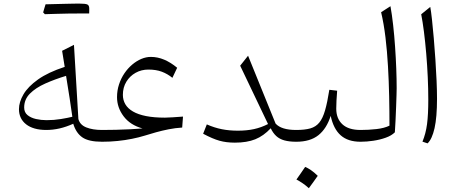

<svg xmlns="http://www.w3.org/2000/svg" viewBox="-20 -770 2500 1043"><path d="M338.9 -357.9Q350.6 -285.2 358.4 -235.6Q366.2 -186 373 -135.7Q347.7 -129.4 310.3 -123.3Q272.9 -117.2 232.9 -117.2Q203.6 -117.2 175.5 -123.5Q147.5 -129.9 129.4 -144.8Q111.3 -159.7 111.3 -186Q111.3 -230 142.6 -261.5Q173.8 -293 225.8 -316.2Q277.8 -339.4 338.9 -357.9ZM331.5 -406.7Q241.7 -377.4 187 -338.6Q132.3 -299.8 107.7 -257.8Q83 -215.8 83 -176.8Q83 -150.9 93 -130.1Q103 -109.4 122.1 -94.5Q141.1 -79.6 168.7 -71.8Q196.3 -64 231.4 -64Q267.6 -64 303.7 -72.3Q339.8 -80.6 377.9 -97.7Q393.1 -47.4 427.5 -23.7Q461.9 0 534.2 0H534.7V-64H534.2Q483.4 -64 448.7 -77.9Q414.1 -91.8 405.8 -123.5L381.8 -526.4L317.4 -494.1ZM415 -696.8Q430.7 -696.8 440.4 -696.8Q450.2 -696.8 455.8 -696.8Q461.4 -696.8 464.4 -696.8Q464.8 -703.1 464.8 -710.9Q464.8 -718.8 464.8 -723.6Q464.8 -740.7 454.6 -745.6Q444.3 -750.5 409.7 -750.5Q377 -743.2 344.2 -735.1Q311.5 -727.1 279.1 -719Q246.6 -710.9 214.4 -702.6Q216.8 -700.2 219 -697.8Q221.2 -695.3 223.6 -692.9Q253.9 -693.8 285.9 -694.8Q317.9 -695.8 350.3 -696.3Q382.8 -696.8 415 -696.8ZM223.6 -692.9Q254.9 -702.1 285.9 -711.4Q316.9 -720.7 347.9 -730.7Q378.9 -740.7 409.7 -750.5Q400.9 -750.5 381.8 -750.2Q362.8 -750 337.4 -749.3Q312 -748.5 283.4 -748Q254.9 -747.6 227.5 -746.6Q224.1 -735.8 220.9 -725.1Q217.8 -714.4 214.4 -702.6Q216.8 -700.2 219 -697.8Q221.2 -695.3 223.6 -692.9Z M799.3 -460.9Q773.9 -460.9 747.8 -450Q721.7 -439 698 -418.9Q674.3 -398.9 655.8 -371.6Q637.2 -344.2 626.5 -311.3Q615.7 -278.3 615.7 -242.2Q615.7 -186 651.4 -138.4Q687 -90.8 753.9 -72.3Q728.5 -69.8 689.7 -67.9Q650.9 -65.9 609.6 -64.9Q568.4 -64 534.7 -64Q527.3 -64 523.7 -56.4Q520 -48.8 520 -33.2V-30.8Q520 -15.1 523.7 -7.6Q527.3 0 534.7 0Q578.1 0 618.9 -4.2Q659.7 -8.3 697 -15.9Q734.4 -23.4 766.1 -33.2Q795.4 -42.5 827.9 -51.5Q860.4 -60.5 896 -67.6Q931.6 -74.7 969.7 -77.1L974.1 -136.7Q946.8 -134.8 919.2 -132.8Q891.6 -130.9 876 -130.9Q816.9 -130.9 773.7 -139.4Q730.5 -147.9 702.4 -164.3Q674.3 -180.7 660.9 -203.6Q647.5 -226.6 647.5 -254.9Q647.5 -294.9 666.3 -325.9Q685.1 -356.9 716.6 -374.5Q748 -392.1 786.1 -392.1Q828.1 -392.1 859.1 -380.4Q890.1 -368.7 916.5 -347.2L942.4 -401.9Q907.7 -430.7 872.1 -445.8Q836.4 -460.9 799.3 -460.9Z M1436 -96.2Q1399.9 -77.6 1360.4 -68.8Q1320.8 -60.1 1272 -60.1Q1225.6 -60.1 1185.1 -68.1Q1144.5 -76.2 1103.5 -94.2L1083.5 -43.5Q1135.7 -15.6 1172.6 -5.4Q1209.5 4.9 1255.9 4.9Q1321.3 4.9 1366.7 -13.4Q1412.1 -31.7 1450.7 -73.2Q1462.9 -47.4 1480.7 -31Q1498.5 -14.6 1525.1 -7.3Q1551.8 0 1588.9 0H1589.4V-64H1588.9Q1508.3 -64 1477.1 -98.6L1327.6 -467.3L1284.7 -413.1Z M1637.7 136.7Q1625.5 154.8 1614 171.4Q1602.5 188 1590.3 205.1Q1607.9 214.4 1625.2 226.3Q1642.6 238.3 1657.7 252.4Q1670.4 235.4 1682.4 218.5Q1694.3 201.7 1706.1 185.1Q1686 165.5 1669.2 154.1Q1652.3 142.6 1637.7 136.7ZM1589.4 0Q1665 0 1709.7 -35.6Q1754.4 -71.3 1776.4 -140.6Q1791.5 -69.8 1830.8 -34.9Q1870.1 0 1938.5 0H1939V-64H1938.5Q1873 -64 1839.8 -95Q1806.6 -126 1806.6 -179.7Q1806.6 -199.2 1807.9 -223.9Q1809.1 -248.5 1811.5 -277.3L1769 -282.2Q1758.3 -213.4 1745.8 -170.4Q1733.4 -127.4 1714.6 -104.2Q1695.8 -81.1 1665.8 -72.5Q1635.7 -64 1589.4 -64Q1582 -64 1578.4 -56.4Q1574.7 -48.8 1574.7 -33.2V-30.8Q1574.7 -15.1 1578.4 -7.6Q1582 0 1589.4 0Z M2101.1 -736.3 2050.3 -703.6Q2064.9 -642.1 2074 -567.1Q2083 -492.2 2087.6 -410.4Q2092.3 -328.6 2094 -246.3Q2095.7 -164.1 2095.7 -87.4Q2067.9 -73.7 2025.1 -68.8Q1982.4 -64 1939 -64Q1931.6 -64 1928 -56.4Q1924.3 -48.8 1924.3 -33.2V-30.8Q1924.3 -15.1 1928 -7.6Q1931.6 0 1939 0Q1972.2 0 2008.1 -5.4Q2043.9 -10.7 2075.4 -22Q2106.9 -33.2 2125 -51.3Q2127 -79.1 2128.7 -116Q2130.4 -152.8 2131.8 -189.7Q2133.3 -226.6 2134 -254.2Q2134.8 -281.7 2134.8 -291Q2134.8 -339.4 2132.6 -397.2Q2130.4 -455.1 2126.2 -515.9Q2122.1 -576.7 2115.7 -633.5Q2109.4 -690.4 2101.1 -736.3Z M2317.4 -732.4 2268.1 -692.4Q2275.9 -652.8 2283 -597.4Q2290 -542 2295.4 -478.5Q2300.8 -415 2303.7 -350.8Q2306.6 -286.6 2306.6 -228.5Q2306.6 -147.5 2299.8 -95.7Q2293 -43.9 2274.9 -0.5L2302.7 8.8Q2327.1 -14.2 2340.6 -73.7Q2354 -133.3 2354 -233.9Q2354 -276.4 2351.6 -331.8Q2349.1 -387.2 2345.2 -447Q2341.3 -506.8 2336.4 -562.7Q2331.5 -618.7 2326.7 -663.3Q2321.8 -708 2317.4 -732.4Z"/></svg>

Font: Pinar FD VF
Style: Regular
Weight: 300
Designer: Amin Abedi
Version: Version 2.000